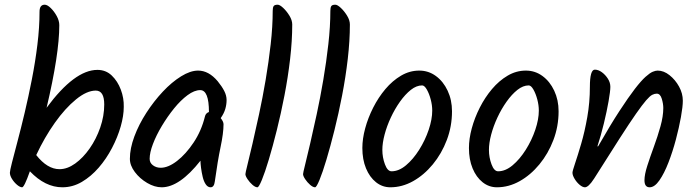

<svg xmlns="http://www.w3.org/2000/svg" viewBox="-20 -791 2963 816"><path d="M74 5Q65 5 52.5 -5.5Q40 -16 31 -30.5Q22 -45 22 -57Q22 -65 31 -100.5Q40 -136 54.5 -190.5Q69 -245 85 -312.5Q101 -380 115.5 -454Q130 -528 139 -601.5Q148 -675 148 -741Q148 -771 170 -771Q181 -771 195.5 -757Q210 -743 221 -723Q232 -703 232 -684Q232 -561 178 -333Q297 -494 394 -494Q430 -494 455 -470Q480 -446 493.5 -410Q507 -374 506 -337Q506 -299 493 -253.5Q480 -208 456 -162Q432 -116 399.5 -78.5Q367 -41 328 -18Q289 5 245 5Q172 5 107 -63Q83 5 74 5ZM233 -72Q266 -72 299.5 -96Q333 -120 361 -160Q389 -200 406 -249Q423 -298 423 -347Q423 -406 387 -406Q349 -406 303 -368.5Q257 -331 213 -269Q169 -207 134 -132Q181 -72 233 -72Z M667 5Q637 5 605.5 -13.5Q574 -32 553 -60Q532 -88 532 -116Q532 -160 551 -211Q570 -262 602 -311.5Q634 -361 672 -401.5Q710 -442 749.5 -466.5Q789 -491 822 -491Q867 -491 905 -446Q923 -424 933 -404.5Q943 -385 943 -366Q943 -347 937.5 -328Q932 -309 918 -289Q930 -274 930 -263Q930 -226 917.5 -166.5Q905 -107 893 -20Q890 5 875 5Q863 5 854.5 -7.5Q846 -20 841.5 -39Q837 -58 834.5 -77Q832 -96 832 -108Q743 5 667 5ZM663 -78Q695 -78 732.5 -107Q770 -136 803 -185.5Q836 -235 851 -296Q854 -310 868 -315Q868 -408 831 -408Q806 -408 777 -386.5Q748 -365 720 -330.5Q692 -296 668 -256Q644 -216 630 -179Q616 -142 616 -116Q616 -99 630 -88.5Q644 -78 663 -78Z M1074 5Q1065 5 1053 -5.5Q1041 -16 1032 -29.5Q1023 -43 1023 -51Q1023 -56 1031.5 -90Q1040 -124 1053 -180Q1066 -236 1081 -305.5Q1096 -375 1109 -451.5Q1122 -528 1130.5 -603.5Q1139 -679 1139 -745Q1139 -759 1143 -765Q1147 -771 1160 -771Q1169 -771 1183.5 -757.5Q1198 -744 1210 -724.5Q1222 -705 1222 -687Q1222 -618 1213 -540.5Q1204 -463 1189 -385.5Q1174 -308 1156.5 -238Q1139 -168 1122.5 -113Q1106 -58 1093 -26.5Q1080 5 1074 5Z M1319 5Q1310 5 1298 -5.5Q1286 -16 1277 -29.5Q1268 -43 1268 -51Q1268 -56 1276.5 -90Q1285 -124 1298 -180Q1311 -236 1326 -305.5Q1341 -375 1354 -451.5Q1367 -528 1375.5 -603.5Q1384 -679 1384 -745Q1384 -759 1388 -765Q1392 -771 1405 -771Q1414 -771 1428.5 -757.5Q1443 -744 1455 -724.5Q1467 -705 1467 -687Q1467 -618 1458 -540.5Q1449 -463 1434 -385.5Q1419 -308 1401.5 -238Q1384 -168 1367.5 -113Q1351 -58 1338 -26.5Q1325 5 1319 5Z M1639 5Q1605 5 1578 -16.5Q1551 -38 1535.5 -75.5Q1520 -113 1520 -162Q1520 -201 1532 -245.5Q1544 -290 1566 -333.5Q1588 -377 1618 -412.5Q1648 -448 1684.5 -469.5Q1721 -491 1762 -491Q1801 -491 1832.5 -468Q1864 -445 1882.5 -405.5Q1901 -366 1901 -318Q1901 -254 1879 -196Q1857 -138 1819.5 -92.5Q1782 -47 1735.5 -21Q1689 5 1639 5ZM1644 -63Q1675 -63 1705.5 -88.5Q1736 -114 1761.5 -154.5Q1787 -195 1802 -239.5Q1817 -284 1817 -321Q1817 -344 1810.5 -368.5Q1804 -393 1794 -410.5Q1784 -428 1774 -428Q1750 -428 1726 -409Q1702 -390 1680 -359Q1658 -328 1641 -291.5Q1624 -255 1614.5 -219Q1605 -183 1605 -154Q1605 -122 1616 -92.5Q1627 -63 1644 -63Z M2092 5Q2058 5 2031 -16.5Q2004 -38 1988.5 -75.5Q1973 -113 1973 -162Q1973 -201 1985 -245.5Q1997 -290 2019 -333.5Q2041 -377 2071 -412.5Q2101 -448 2137.5 -469.5Q2174 -491 2215 -491Q2254 -491 2285.5 -468Q2317 -445 2335.5 -405.5Q2354 -366 2354 -318Q2354 -254 2332 -196Q2310 -138 2272.5 -92.5Q2235 -47 2188.5 -21Q2142 5 2092 5ZM2097 -63Q2128 -63 2158.5 -88.5Q2189 -114 2214.5 -154.5Q2240 -195 2255 -239.5Q2270 -284 2270 -321Q2270 -344 2263.5 -368.5Q2257 -393 2247 -410.5Q2237 -428 2227 -428Q2203 -428 2179 -409Q2155 -390 2133 -359Q2111 -328 2094 -291.5Q2077 -255 2067.5 -219Q2058 -183 2058 -154Q2058 -122 2069 -92.5Q2080 -63 2097 -63Z M2466 5Q2456 5 2443.5 -5.5Q2431 -16 2422 -31Q2413 -46 2413 -57Q2413 -64 2424 -96.5Q2435 -129 2450 -180Q2465 -231 2476 -293.5Q2487 -356 2487 -422Q2487 -495 2508 -495Q2523 -495 2538 -484Q2553 -473 2563.5 -456.5Q2574 -440 2574 -422Q2574 -404 2566.5 -361Q2559 -318 2546.5 -266.5Q2534 -215 2519 -169H2522Q2574 -260 2612.5 -319Q2651 -378 2678 -413Q2705 -448 2723.5 -464.5Q2742 -481 2754 -486Q2766 -491 2775 -491Q2801 -491 2825.5 -471.5Q2850 -452 2866 -423Q2882 -394 2882 -363Q2882 -338 2874 -293.5Q2866 -249 2852.5 -198Q2839 -147 2821 -100.5Q2803 -54 2782.5 -24.5Q2762 5 2741 5Q2719 5 2719 -25Q2719 -49 2731 -86.5Q2743 -124 2759 -167.5Q2775 -211 2787 -254Q2799 -297 2799 -332Q2799 -350 2792.5 -371.5Q2786 -393 2771 -393Q2762 -393 2752 -388Q2742 -383 2726 -364.5Q2710 -346 2683 -307.5Q2656 -269 2613 -202Q2570 -135 2505 -32Q2492 -12 2482.5 -3.5Q2473 5 2466 5Z"/></svg>

Font: Solitreo
Style: Regular
Weight: 400
Designer: Nathan Gross, Bryan Kirschen, Binghamton University
Foundry: Eli Heuer
Version: Version 1.100; ttfautohint (v1.8.4.7-5d5b)